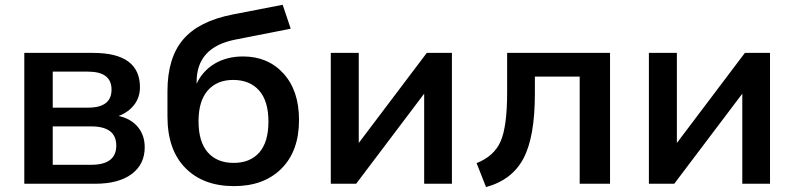

<svg xmlns="http://www.w3.org/2000/svg" viewBox="-20 -757 3272 791"><path d="M80.1 0V-539.1H363.3Q556.6 -539.1 556.6 -397.5Q556.6 -356.4 533.2 -325.7Q509.8 -294.9 468.8 -279.3Q520.5 -267.6 548.3 -233.4Q576.2 -199.2 576.2 -150.4Q576.2 -80.1 522.5 -40Q468.8 0 372.1 0ZM197.3 -78.1H355.5Q459 -78.1 459 -157.2Q459 -236.3 355.5 -236.3H197.3ZM197.3 -313.5H342.8Q439.5 -313.5 439.5 -387.7Q439.5 -461.9 342.8 -461.9H197.3Z M944.3 9.8Q817.4 9.8 743.7 -64.9Q669.9 -139.6 669.9 -277.3V-380.9Q669.9 -518.6 734.4 -594.2Q798.8 -669.9 938.5 -697.3L1144.5 -737.3L1177.7 -638.7L949.2 -593.8Q790 -562.5 790 -419.9V-412.1Q815.4 -465.8 865.2 -495.1Q915 -524.4 981.4 -524.4Q1084 -524.4 1147.9 -454.1Q1211.9 -383.8 1211.9 -262.7Q1211.9 -134.8 1139.6 -62.5Q1067.4 9.8 944.3 9.8ZM797.9 -257.8Q797.9 -172.9 835.9 -129.4Q874 -85.9 942.4 -85.9Q1010.7 -85.9 1048.3 -128.9Q1085.9 -171.9 1085.9 -255.9Q1085.9 -340.8 1047.4 -384.3Q1008.8 -427.7 940.4 -427.7Q874 -427.7 835.9 -384.3Q797.9 -340.8 797.9 -257.8Z M1342.8 0V-539.1H1458V-168L1738.3 -539.1H1841.8V0H1727.5V-371.1L1447.3 0Z M1943.4 -85Q2015.6 -113.3 2042.5 -174.8Q2069.3 -236.3 2069.3 -376V-539.1H2493.2V0H2368.2V-441.4H2183.6V-371.1Q2183.6 -193.4 2136.7 -104.5Q2089.8 -15.6 1982.4 13.7Z M2653.3 0V-539.1H2768.6V-168L3048.8 -539.1H3152.3V0H3038.1V-371.1L2757.8 0Z"/></svg>

Font: Min Sans SemiBold
Style: Regular
Weight: 600
Designer: Jinseong-Kim, NotoSansCJK, Nunito
Foundry: Jinseong-Kim
Version: Version 1.400;Glyphs 3.1.2 (3151)